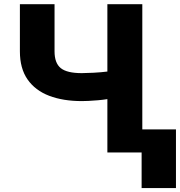

<svg xmlns="http://www.w3.org/2000/svg" viewBox="-20 -748 883 942"><path d="M77.6 -727.5H247.6V-496.1Q247.6 -438.5 278.1 -413.8Q308.6 -389.2 381.3 -389.2Q400.9 -389.2 438.7 -391.1Q476.6 -393.1 506.8 -397V-727.5H678.2V0H506.8V-261.7Q485.8 -258.3 460.7 -256.1Q435.5 -253.9 414.1 -252.9Q392.6 -252 381.3 -252Q289.6 -252 221.2 -278.1Q152.8 -304.2 115.2 -358.2Q77.6 -412.1 77.6 -496.1ZM843.3 -113.3V174.8H674.8V-113.3Z"/></svg>

Font: Inter Tight ExtraBold
Style: Regular
Weight: 800
Designer: Rasmus Andersson
Foundry: rsms
Version: Version 3.004; ttfautohint (v1.8.4.7-5d5b)